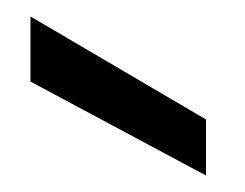

<svg xmlns="http://www.w3.org/2000/svg" viewBox="-20 -802 297 233"><path d="M230 -657V-589L17 -703V-782Z"/></svg>

Font: A Bank Premium Regular
Style: Regular
Weight: 400
Designer: Ninad Kale (Devanagari), Jonny Pinhorn (Latin), Htun Naung (Myanmar)
Foundry: Indian Type Foundry
Version: 4.004